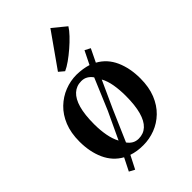

<svg xmlns="http://www.w3.org/2000/svg" viewBox="-272 -935 1105 1105"><g transform="rotate(-45 280.0 -383.0)"><path d="M139.5 77 106 59 145 -18.5Q85.5 -51.5 56.2 -116Q27 -180.5 27 -264Q27 -334.5 48.5 -387.5Q70 -440.5 107.2 -476.2Q144.5 -512 191 -530.2Q237.5 -548.5 287.5 -548.5Q313.5 -548 336.2 -544.5Q359 -541 379.5 -534.5L419.5 -615.5L453.5 -598L415 -518.5Q475 -485.5 503.8 -421Q532.5 -356.5 532.5 -273Q532.5 -202.5 511 -149.2Q489.5 -96 452.5 -60.2Q415.5 -24.5 369 -6.8Q322.5 11 272.5 11Q246.5 11 223.8 7.5Q201 4 180.5 -3ZM190.5 -109 268 -274 348.5 -465.5Q336 -483.5 319.2 -493.2Q302.5 -503 280.5 -503Q241 -503 213.5 -478Q186 -453 171.8 -402.8Q157.5 -352.5 157.5 -275Q157.5 -226 165.5 -183Q173.5 -140 190.5 -109ZM280.5 -34.5Q320 -34.5 347 -59.5Q374 -84.5 388 -135Q402 -185.5 402 -262Q402 -310 394.8 -352.8Q387.5 -395.5 370.5 -426L295.5 -261.5L213 -71Q225.5 -53.5 242.2 -44Q259 -34.5 280.5 -34.5ZM255 -609 223.5 -635.5 371 -844.5 451.5 -778.5Q439 -758 415 -732.8Q391 -707.5 362.2 -682.8Q333.5 -658 305.5 -638.2Q277.5 -618.5 256 -609Z"/></g></svg>

Font: Merriweather 72pt SemiBold
Style: Regular
Weight: 600
Version: Version 2.100